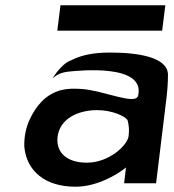

<svg xmlns="http://www.w3.org/2000/svg" viewBox="-20 -694 659 727"><path d="M252 -467C222 -457 197 -425 179 -398C197 -412 212 -420 241 -423C281 -427 531 -453 503 -332C494 -294 374 -351 290 -357C260 -359 238 -359 212 -353C152 -337 117 -293 93 -243C78 -211 71 -176 72 -139C80 -48 149 13 266 13C353 13 432 -39 457 -60L450 0H571L610 -320C614 -353 616 -383 616 -413C613 -477 506 -495 396 -495C330 -495 286 -484 252 -467ZM309 -78C235 -78 191 -115 198 -176C206 -243 273 -277 348 -277C403 -277 453 -255 463 -239C468 -221 470 -200 467 -179C463 -144 393 -78 309 -78ZM606 -674H209L197 -578H594Z"/></svg>

Font: Bluebird
Style: ExtObl
Weight: 400
Designer: Jasper
Foundry: Cannot Into Space Fonts
Version: Version 0.98